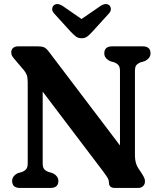

<svg xmlns="http://www.w3.org/2000/svg" viewBox="-20 -929 799 949"><path d="M268.5 -34.5Q268.5 0 229 0H79.5Q40 0 40 -34.5Q40 -59.5 69 -73.5L88.5 -79Q103 -84.5 110 -93.8Q117 -103 117 -122V-522Q117 -546 112 -558.8Q107 -571.5 96.5 -584L56.5 -631Q46.5 -642.5 41 -650.8Q35.5 -659 35.5 -670.5Q35.5 -684 44.8 -692Q54 -700 69.5 -700H166.5Q185 -700 196.8 -695.5Q208.5 -691 221.5 -673.5L573 -210V-578Q573 -597 566.2 -606Q559.5 -615 544 -621L525 -626.5Q495.5 -640.5 495.5 -665.5Q495.5 -700 535 -700H684.5Q724 -700 724 -665.5Q724 -640.5 694.5 -626.5L675.5 -621Q660 -615 653.5 -606.2Q647 -597.5 647 -578V-161Q647 -124 662 -100L681 -71Q690 -57 693.2 -49.2Q696.5 -41.5 696.5 -32.5Q696.5 -18 687.2 -9Q678 0 662 0H548Q518.5 0 518.5 -26.5Q518.5 -38 513.2 -47.5Q508 -57 491.5 -79.5L191 -476V-122Q191 -102.5 197.8 -93.8Q204.5 -85 220 -79L239 -73.5Q268.5 -59.5 268.5 -34.5ZM438.5 -774.5Q424.5 -759 412.8 -749.5Q401 -740 383.5 -740Q365.5 -740 353.8 -749.5Q342 -759 327.5 -774.5L248 -862Q237 -874 238 -885.2Q239 -896.5 245.5 -902.5Q262.5 -917 290.5 -899L383 -835L476 -899Q504 -917 520.5 -902.5Q527 -896.5 528 -885.2Q529 -874 518 -862Z"/></svg>

Font: Fraunces 72pt SuperSoft SemiBold
Style: Regular
Weight: 600
Version: Version 1.000;[b76b70a41]